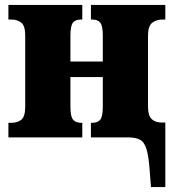

<svg xmlns="http://www.w3.org/2000/svg" viewBox="-20 -556 691 777"><path d="M586 137Q582 79 573.5 49.5Q565 20 547.5 10Q530 0 498 0H348V-59H352Q376 -59 386 -72Q396 -85 396 -124V-244H265V-124Q265 -85 275.5 -72Q286 -59 309 -59H313V0H14V-59H25Q52 -59 67 -72Q82 -85 82 -124V-413Q82 -451 66.5 -464Q51 -477 25 -477H14V-536H313V-477H308Q284 -477 274.5 -463.5Q265 -450 265 -412V-307H396V-413Q396 -451 386 -464Q376 -477 352 -477H348V-536H649V-477H639Q612 -477 595.5 -463.5Q579 -450 579 -412V-124Q579 -89 593.5 -74.5Q608 -60 635 -60H649V201H591Z"/></svg>

Font: Noto Serif SemiCondensed Black
Style: Regular
Weight: 900
Width: 4
Designer: Monotype Design Team
Foundry: Monotype Imaging Inc.
Version: Version 2.014; ttfautohint (v1.8.4.7-5d5b)